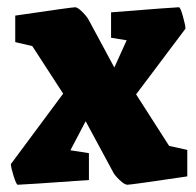

<svg xmlns="http://www.w3.org/2000/svg" viewBox="-20 -496 541 529"><path d="M10 -44 154 -238 69 -369 22 -380V-453Q178 -476 187 -476Q194 -476 207 -463Q220 -450 225 -440L295 -310L329 -385L286 -392V-462Q462 -476 473 -476Q477 -476 484 -451Q491 -426 491 -417L355 -236L446 -94L496 -83V-10Q341 13 331 13Q323 13 309 -0.5Q295 -14 291 -23L216 -162L174 -82L225 -74V0Q42 13 29 13Q25 13 17.5 -11Q10 -35 10 -44Z"/></svg>

Font: Grenze Black
Style: Regular
Weight: 900
Designer: Renata Polastri
Foundry: Omnibus-Type
Version: Version 1.002; ttfautohint (v1.8)